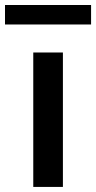

<svg xmlns="http://www.w3.org/2000/svg" viewBox="-69 -736 379 756"><path d="M62 0V-529.3H178.7V0ZM289.6 -716.3V-639.6H-49.3V-716.3Z"/></svg>

Font: Inter Cardless Tabular Medium
Style: Regular
Weight: 500
Designer: Rasmus Andersson
Foundry: rsms
Version: Version 4.000;git-4fc901f